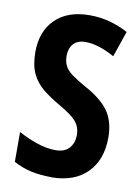

<svg xmlns="http://www.w3.org/2000/svg" viewBox="-83 -778 616 844"><g transform="rotate(10 225.0 -355.5)"><path d="M388.7 -324.2Q422.4 -277.8 422.4 -204.1Q422.4 -106.9 366.2 -48.8Q337.4 -19.5 297.9 -4.9Q257.3 9.8 208 10.3Q207 9.8 206.1 9.8Q157.2 9.8 115.7 1Q75.2 -7.8 36.1 -28.8V-162.1Q76.7 -139.6 118.7 -125.5Q163.6 -110.4 203.1 -110.4Q243.7 -110.4 264.2 -133.8Q284.2 -157.2 284.2 -191.4Q284.2 -229 261.2 -254.4Q241.7 -276.9 180.7 -312Q140.6 -335 108.9 -360.8Q76.7 -387.2 59.1 -423.8Q41 -461.9 41 -520.5Q41 -612.8 96.2 -667Q151.4 -720.7 249 -720.7Q295.9 -720.7 339.4 -709Q381.8 -697.3 420.9 -676.3L381.3 -561Q308.6 -601.6 251 -601.6Q215.8 -601.6 197.3 -581.1Q179.2 -560.5 179.2 -528.3Q179.2 -502.4 188.5 -483.4Q197.8 -464.8 221.2 -447.3Q244.6 -430.2 286.6 -406.7Q355.5 -369.1 388.7 -324.2Z"/></g></svg>

Font: MAUL Condensed Bold
Style: Condensed Bold
Weight: 700
Designer: MAUL
Version: Version 1.0; 2020; ttfautohint (v1.8.3)